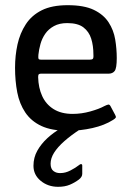

<svg xmlns="http://www.w3.org/2000/svg" viewBox="-20 -498 503 740"><path d="M38 -237Q38 -284 47.5 -327Q57 -370 79.5 -404.5Q102 -439 141 -458.5Q180 -478 241 -478Q304 -478 341.5 -460Q379 -442 398.5 -412Q418 -382 424 -346Q430 -310 430 -274Q430 -235 422 -224.5Q414 -214 398 -214H137Q133 -214 130 -212Q127 -210 127 -201Q128 -160 142.5 -128Q157 -96 186.5 -77.5Q216 -59 260 -59Q294 -59 328 -68.5Q362 -78 382 -89Q392 -94 397.5 -95Q403 -96 408 -85L424 -55Q428 -48 426 -44.5Q424 -41 416 -36Q383 -15 336.5 -4.5Q290 6 242 6Q179 6 139.5 -12.5Q100 -31 77.5 -64.5Q55 -98 46.5 -142Q38 -186 38 -237ZM340 -288Q340 -322 331.5 -349Q323 -376 301.5 -392.5Q280 -409 239 -409Q209 -409 188 -397.5Q167 -386 154.5 -368Q142 -350 136 -328.5Q130 -307 128 -287Q127 -275 128.5 -271.5Q130 -268 138 -268H325Q334 -268 337.5 -271Q341 -274 340 -288ZM204 222Q165 222 137 199Q109 176 109 141Q109 109 124 82.5Q139 56 162.5 34.5Q186 13 212 -2Q219 -6 227.5 -9Q236 -12 245 -12H291Q295 -12 296 -8.5Q297 -5 291 -1Q254 23 228 46Q202 69 188.5 90.5Q175 112 175 133Q175 153 186.5 161.5Q198 170 214 169Q232 169 251.5 159Q271 149 285 138Q289 134 293 134.5Q297 135 297 140V172Q297 184 284 194Q268 206 249 214Q230 222 204 222Z"/></svg>

Font: Glory Thin Medium
Style: Regular
Weight: 500
Version: Version 1.011